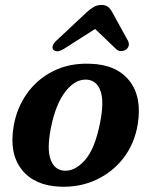

<svg xmlns="http://www.w3.org/2000/svg" viewBox="-20 -726 594 759"><path d="M336.5 -474Q440.5 -471 491.2 -407Q542 -343 524.5 -234.5Q511.5 -157 467.8 -100.8Q424 -44.5 359.2 -14.8Q294.5 15 218.5 12Q117 8.5 66.2 -55.2Q15.5 -119 34 -227.5Q46.5 -300 87 -356.8Q127.5 -413.5 191 -445.2Q254.5 -477 336.5 -474ZM231.5 -51.5Q274 -47 314.5 -91.5Q355 -136 375.5 -240Q392 -323.5 377.8 -365.2Q363.5 -407 325.5 -411Q279.5 -415.5 239.8 -365.5Q200 -315.5 181 -219.5Q165 -137 179.8 -96Q194.5 -55 231.5 -51.5ZM232 -532.5Q204 -515.5 190.5 -530Q186 -535 188.5 -544.5Q191 -554 203 -565.5L320.5 -675.5Q336.5 -690.5 350.5 -698.5Q364.5 -706.5 381.5 -706.5Q398 -706.5 407.5 -698.5Q417 -690.5 425 -675.5L485.5 -565.5Q491.5 -554 488.5 -544.5Q485.5 -535 478 -530Q469 -524 458.2 -524Q447.5 -524 438.5 -532.5L356 -611.5Z"/></svg>

Font: Fraunces 9pt S050 SemiBold
Style: Italic
Weight: 600
Italic angle: -16°
Version: Version 1.000; ttfautohint (v1.8.3)